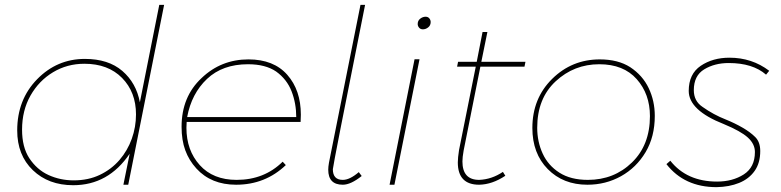

<svg xmlns="http://www.w3.org/2000/svg" viewBox="-20 -762 3221 792"><path d="M282 2Q180 2 115.5 -60Q51 -122 51 -224Q51 -351 133 -435Q215 -519 330 -519Q427 -519 484.5 -469.5Q542 -420 557 -340L637 -742H657L509 0H489L515 -128Q427 2 282 2ZM284 -18Q344.5 -18 392 -40.8Q439.5 -63.5 472.8 -102Q506 -140.5 523.5 -189.2Q541 -238 541 -290Q541 -382 483.5 -440.5Q426 -499 328 -499Q257 -499 198.8 -464Q140.5 -429 105.8 -367.8Q71 -306.5 71 -227Q71 -155.5 100.5 -110Q132 -62 180.2 -40Q228.5 -18 284 -18Z M954 0Q851 0 790 -67Q759.5 -100.5 744.2 -142.2Q729 -184 729 -239Q729 -363 811.5 -440Q892 -517 1005 -517Q1109 -517 1165 -453.5Q1221 -390 1221 -289L1220 -259H750L749 -235Q749 -142 804 -81Q859 -20 956 -20Q1070 -20 1146 -95L1159 -81Q1074 0 954 0ZM1202 -279Q1202 -335.5 1182.8 -385.2Q1163.5 -435 1119 -467Q1075 -497 1003 -497Q898 -497 834 -436.5Q770 -376 752 -279Z M1394 0Q1334 0 1334 -62Q1334 -74 1337 -91L1467 -742H1486Q1353 -77 1353 -64Q1353 -20 1394 -20Q1423 -20 1460 -52L1472 -36Q1427 0 1394 0Z M1724.5 -641Q1714.5 -641 1708.8 -647.8Q1703 -654.5 1703 -663Q1703 -677 1713.5 -685Q1724 -693 1735.5 -693Q1745.5 -693 1751 -686.2Q1756.5 -679.5 1756.5 -671Q1756.5 -657 1746.2 -649Q1736 -641 1724.5 -641ZM1607 0H1587L1690 -517.5H1710.5Z M1956.5 0Q1868.5 0 1868.5 -92Q1868.5 -111 1873.5 -143L1942.5 -487H1865.5L1869.5 -507H1946.5L1970.5 -630H1990.5L1965.5 -507H2147.5L2143.5 -487H1961.5L1892.5 -141Q1887.5 -113 1887.5 -96Q1887.5 -20 1956.5 -20Q2008.5 -22 2054.5 -53L2064.5 -37Q2010.5 -1 1956.5 0Z M2403 0Q2303 0 2239.5 -64.5Q2176 -129 2176 -234Q2176 -356 2257.5 -436.5Q2339 -517 2454 -517Q2529.5 -517 2579.5 -485Q2631 -451 2656 -398.2Q2681 -345.5 2681 -284Q2681 -198 2643 -134.2Q2605 -70.5 2541.8 -35.2Q2478.5 0 2403 0ZM2405 -20Q2513 -20 2587 -92Q2661 -164 2661 -283Q2661 -374 2606.5 -435.5Q2552 -497 2452 -497Q2348 -497 2272 -426.5Q2196 -356 2196 -235Q2196 -177.5 2218.5 -128.5Q2241 -79.5 2287.5 -49.8Q2334 -20 2405 -20Z M2936 10Q2803 10 2729 -85L2745 -99Q2813 -13 2938 -13Q3002 -13 3048 -42.5Q3094 -72 3094 -135Q3094 -168 3065 -194.5Q3036 -221 2966 -250Q2821 -307 2821 -387Q2821 -457 2870.5 -490.5Q2920 -524 2989 -524Q3082 -524 3153 -470L3140 -454Q3085 -502 2986 -502Q2928 -502 2885 -476Q2842 -450 2842 -390Q2842 -345 2878 -321Q2923 -289 2974 -269Q3011 -254 3043 -235.5Q3075 -217 3095.5 -196.5Q3116 -176 3116 -139Q3116 -89.5 3092.8 -56.8Q3069.5 -24 3029 -7.5Q2988.5 9 2936 10Z"/></svg>

Font: Argentum Sans Thin
Style: Italic
Weight: 100
Italic angle: -11°
Designer: Julieta Ulanovsky (font), Cristiano Sobral (main changes and remaster)
Foundry: Julieta Ulanovsky (font), Cristiano Sobral (main changes and remaster)
Version: Version 2.007;June 15, 2022;FontCreator 14.0.0.2814 64-bit; 